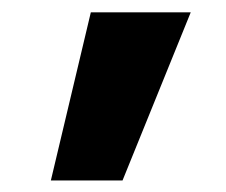

<svg xmlns="http://www.w3.org/2000/svg" viewBox="-20 -790 376 319"><path d="M64.5 -490.2 130.9 -769.5H296.9L183.6 -490.2Z"/></svg>

Font: GenEi M Gothic v2 Bold
Style: Regular
Weight: 700
Version: Version 2.0